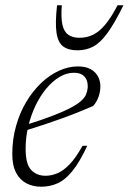

<svg xmlns="http://www.w3.org/2000/svg" viewBox="-20 -697 488 727"><path d="M260 -421.5Q232 -421.5 205.2 -405.5Q178.5 -389.5 155.2 -361.5Q132 -333.5 114.5 -297Q97 -260.5 87 -218.8Q77 -177 77 -134Q77 -75.5 98 -53.5Q119 -31.5 152.5 -31.5Q174.5 -31.5 197 -40.8Q219.5 -50 243.2 -74.5Q267 -99 292.5 -145H310.5Q281.5 -83 254 -49.2Q226.5 -15.5 197.8 -2.8Q169 10 136 10Q104.5 10 79.8 -3Q55 -16 40.8 -43.2Q26.5 -70.5 26.5 -113.5Q26.5 -170 40.8 -220.2Q55 -270.5 79.8 -311.8Q104.5 -353 136.2 -383Q168 -413 203.5 -429.2Q239 -445.5 274.5 -445.5Q304.5 -445.5 323.2 -435Q342 -424.5 351 -407.5Q360 -390.5 360 -370.5Q360 -349.5 353 -330Q346 -310.5 332.5 -295.5Q306 -284 276 -272Q246 -260 212.8 -248Q179.5 -236 144.8 -224.5Q110 -213 74.5 -202L76 -223.5Q137.5 -242.5 179.5 -258.8Q221.5 -275 247.5 -288.8Q273.5 -302.5 287.2 -315Q301 -327.5 306 -339.8Q311 -352 312 -365Q313 -381 308.2 -393.5Q303.5 -406 291.8 -413.8Q280 -421.5 260 -421.5ZM281 -554Q308.5 -554 332 -565.2Q355.5 -576.5 378.2 -603.5Q401 -630.5 425 -677H447.5Q414 -609.5 387.5 -572.8Q361 -536 334 -521.2Q307 -506.5 273 -506.5Q239 -506.5 219.2 -521.2Q199.5 -536 194 -572.8Q188.5 -609.5 196 -677H214Q210.5 -631 216.2 -604.2Q222 -577.5 238 -565.8Q254 -554 281 -554Z"/></svg>

Font: Newsreader 24pt Light
Style: Italic
Weight: 300
Italic angle: -17°
Designer: Hugues Gentile
Foundry: Production Type
Version: Version 1.003